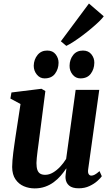

<svg xmlns="http://www.w3.org/2000/svg" viewBox="-20 -1059 628 1090"><path d="M176.5 10.5Q144 10.5 115.2 -1.8Q86.5 -14 68 -40.8Q49.5 -67.5 49 -111Q49 -128 50.8 -149.2Q52.5 -170.5 55.5 -194Q58.5 -217.5 62 -241.2Q65.5 -265 68.5 -286L96.5 -468.5L39 -499.5L45 -534L215.5 -555L237.5 -542L204.5 -287Q202 -266.5 199 -244.2Q196 -222 193.2 -201Q190.5 -180 188.8 -162.5Q187 -145 187 -133.5Q187 -109 192.2 -94.2Q197.5 -79.5 208.5 -73Q219.5 -66.5 236.5 -66.5Q259 -66.5 281 -79.5Q303 -92.5 322.2 -113.2Q341.5 -134 355.5 -157L409.5 -549H543.5L480.5 -97.5Q478 -79 483.5 -70.5Q489 -62 498.5 -62Q507.5 -62 518 -67.5Q528.5 -73 545 -87.5L558 -58.5Q551 -48 533 -31.8Q515 -15.5 488 -2.8Q461 10 427 10Q390 10 372 -5.8Q354 -21.5 352 -47.5Q351.5 -50.5 351.8 -56.8Q352 -63 353 -70.8Q354 -78.5 355 -86.5Q356 -94.5 357 -101.5L355.5 -102Q342 -81.5 324.5 -61.2Q307 -41 285 -24.8Q263 -8.5 236 1Q209 10.5 176.5 10.5ZM233 -614Q206.5 -614 189 -635.8Q171.5 -657.5 171.5 -686Q172.5 -721.5 193 -746.8Q213.5 -772 248 -772Q279.5 -772 296 -750.5Q312.5 -729 312.5 -702.5Q312 -666.5 292.2 -640.2Q272.5 -614 233 -614ZM436.5 -614Q409.5 -614 392 -635.8Q374.5 -657.5 375 -686Q375.5 -721.5 395.5 -746.8Q415.5 -772 451 -772Q482 -772 499 -750.5Q516 -729 515.5 -702.5Q515 -666.5 495.2 -640.2Q475.5 -614 436.5 -614ZM325.5 -824.5 485 -1039 569 -966.5Q561 -955 542.8 -937.2Q524.5 -919.5 500.2 -899Q476 -878.5 449.8 -858.8Q423.5 -839 399 -823Q374.5 -807 356.5 -798.5Z"/></svg>

Font: Merriweather 48pt
Style: Bold Italic
Weight: 700
Italic angle: -7.8°
Version: Version 2.101